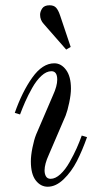

<svg xmlns="http://www.w3.org/2000/svg" viewBox="-20 -696 374 728"><path d="M36 -268Q64 -348 102.5 -402Q141 -456 186 -456Q212 -456 230.5 -431Q249 -406 249 -360Q249 -338 242.5 -307Q236 -276 229 -258L165 -109Q149 -74 149 -50Q149 -36 154.5 -27Q160 -18 172 -18Q190 -18 209 -35.5Q228 -53 244 -81.5Q260 -110 270.5 -133.5Q281 -157 290 -182L310 -176Q292 -125 271.5 -85Q251 -45 221.5 -16.5Q192 12 161 12Q134 12 115.5 -12Q97 -36 97 -84Q97 -106 103 -136Q109 -166 117 -186L181 -335Q197 -370 197 -394Q197 -426 175 -426Q156 -426 137 -408.5Q118 -391 102 -362.5Q86 -334 75.5 -310Q65 -286 56 -262ZM132 -640Q132 -652 140 -664Q148 -676 168 -676Q184 -676 192.5 -667Q201 -658 208 -637L248 -518L231 -508L146 -605Q132 -620 132 -640Z"/></svg>

Font: Old Standard TT
Style: Italic
Weight: 400
Italic angle: -15.2°
Designer: Alexey Kryukov <alexios@thessalonica.org.ru>
Version: Version 2.2